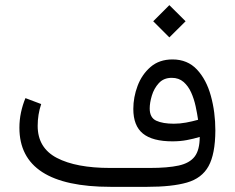

<svg xmlns="http://www.w3.org/2000/svg" viewBox="-20 -724 910 744"><path d="M573.7 -641.6 636.2 -704.1 699.2 -641.6 636.2 -579.1ZM753.9 -193.4Q730 -186 703.9 -181.2Q677.7 -176.3 648.4 -176.3Q570.8 -176.3 533.7 -206.5Q496.6 -236.8 496.6 -301.8Q496.6 -347.2 513.2 -391.4Q529.8 -435.5 563.5 -464.6Q597.2 -493.7 648.4 -493.7Q706.5 -493.7 743.2 -454.6Q779.8 -415.5 797.1 -352.5Q814.5 -289.6 814.5 -217.8Q814 -127 788.1 -80.1Q762.2 -33.2 704.3 -16.6Q646.5 0 550.3 0H408.7Q55.2 0 55.2 -229Q55.2 -259.3 61.3 -288.1Q67.4 -316.9 78.6 -343.8L139.6 -320.8Q126 -280.3 126 -236.3Q126 -150.9 200.4 -112.1Q274.9 -73.2 406.7 -73.2H560.5Q629.9 -73.2 672.4 -82.5Q714.8 -91.8 734.4 -117.4Q753.9 -143.1 753.9 -193.4ZM747.6 -259.8Q744.1 -284.2 738 -312.5Q731.9 -340.8 720.7 -365.7Q709.5 -390.6 691.2 -406.5Q672.9 -422.4 645.5 -422.4Q614.3 -422.4 595.5 -401.9Q576.7 -381.3 568.4 -353.5Q560.1 -325.7 560.1 -303.7Q560.1 -268.1 585.4 -256.3Q610.8 -244.6 653.8 -244.6Q677.2 -244.6 700.9 -249Q724.6 -253.4 747.6 -259.8Z"/></svg>

Font: Vazir Light FD-WOL-UI
Style: Light-FD-WOL-UI
Weight: 300
Designer: Saber Rastikerdar
Foundry: Saber Rastikerdar
Version: Version 30.0.0